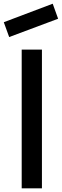

<svg xmlns="http://www.w3.org/2000/svg" viewBox="-34 -1018 334 1038"><path d="M15.6 -817.7 -13.5 -897.9 251 -997.9 280.2 -916.7ZM83.3 -750V0H192.7V-750Z"/></svg>

Font: Manrope Semibold
Style: Regular
Weight: 600
Width: 4
Designer: Michael Sharanda
Foundry: Michael Sharanda
Version: Version 2.000;PS 002.000;hotconv 1.0.88;makeotf.lib2.5.64775